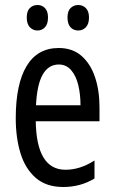

<svg xmlns="http://www.w3.org/2000/svg" viewBox="-20 -738 458 768"><path d="M215 -546Q270 -546 306 -514.5Q342 -483 360 -429.5Q378 -376 378 -309V-253H123Q126 -59 242 -59Q271 -59 299.5 -68Q328 -77 358 -96V-24Q302 10 233 10Q165 10 123 -26.5Q81 -63 62 -125Q43 -187 43 -265Q43 -402 86.5 -474Q130 -546 215 -546ZM215 -480Q174 -480 151 -440Q128 -400 124 -317H302Q302 -361 293 -398Q284 -435 264.5 -457.5Q245 -480 215 -480ZM87 -668Q87 -694 99.5 -706Q112 -718 130 -718Q148 -718 160 -705.5Q172 -693 172 -668Q172 -642 160 -629Q148 -616 130 -616Q112 -616 99.5 -629Q87 -642 87 -668ZM250 -668Q250 -694 262.5 -706Q275 -718 293 -718Q311 -718 323.5 -705.5Q336 -693 336 -668Q336 -642 323.5 -629Q311 -616 293 -616Q274 -616 262 -629Q250 -642 250 -668Z"/></svg>

Font: Noto Sans Tamil ExtraCondensed
Style: Regular
Weight: 400
Width: 2
Designer: Jelle Bosma - Monotype Design Team
Foundry: Monotype Imaging Inc.
Version: Version 2.004; ttfautohint (v1.8.4.7-5d5b)